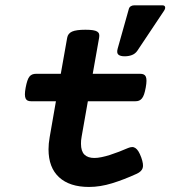

<svg xmlns="http://www.w3.org/2000/svg" viewBox="-20 -704 651 734"><path d="M334.5 -421.9H515.6Q523.9 -421.9 529.3 -419.4Q534.7 -417 537.4 -411.1Q540 -405.3 540 -395Q540 -384.8 537.1 -369.1Q534.2 -353.5 530.8 -343.5Q527.3 -333.5 522.5 -327.6Q517.6 -321.8 511.5 -319.3Q505.4 -316.9 497.1 -316.9H315.9L292 -181.2Q290.5 -173.8 290 -167Q289.6 -160.2 289.6 -154.3Q289.6 -126 302.7 -113Q315.9 -100.1 340.8 -100.1Q353 -100.1 368.4 -103.3Q383.8 -106.4 400.6 -111.8Q417.5 -117.2 435.1 -124Q452.6 -130.9 469.7 -138.2Q478 -141.6 484.9 -141.8Q491.7 -142.1 497.8 -137.9Q503.9 -133.8 509.3 -125.2Q514.6 -116.7 520 -102.1Q529.8 -74.7 525.4 -61.5Q521 -48.3 503.4 -40Q454.6 -17.6 408.7 -3.4Q362.8 10.7 320.3 10.7Q246.1 10.7 205.8 -26.4Q165.5 -63.5 165.5 -133.3Q165.5 -154.8 169.9 -179.7L193.8 -316.9H99.6Q91.3 -316.9 85.9 -319.3Q80.6 -321.8 77.9 -327.6Q75.2 -333.5 75.2 -343.5Q75.2 -353.5 78.1 -369.1Q81.1 -384.8 84.5 -395Q87.9 -405.3 92.5 -411.1Q97.2 -417 103.5 -419.4Q109.9 -421.9 118.2 -421.9H212.4L236.8 -559.6Q239.7 -576.2 255.6 -583.3Q271.5 -590.3 306.6 -590.3Q324.2 -590.3 335 -588.6Q345.7 -586.9 351.6 -583.3Q357.4 -579.6 358.9 -573.7Q360.4 -567.9 358.9 -559.6ZM504.9 -509.8Q497.1 -498.5 484.6 -493.7Q472.2 -488.8 456.5 -488.8Q439.9 -488.8 432.6 -495.1Q425.3 -501.5 429.7 -517.6L472.7 -670.4Q474.6 -676.8 480.2 -680.2Q485.8 -683.6 492.7 -683.6H601.1Q609.4 -683.6 611.1 -677.5Q612.8 -671.4 606.9 -662.6Z"/></svg>

Font: Courier Prime
Style: Bold Italic
Weight: 700
Monospace: yes
Designer: Alan Dague-Greene
Foundry: Quote-Unquote Apps
Version: Version 1.202